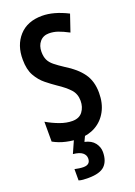

<svg xmlns="http://www.w3.org/2000/svg" viewBox="-178 -843 775 1100"><g transform="rotate(-20 209.5 -293.0)"><path d="M385 -249Q385 -185 359.5 -138Q334 -91 289.5 -66Q245 -41 188 -41Q151 -41 110.5 -50Q70 -59 34 -79V-200Q72 -178 111.5 -163.5Q151 -149 187 -149Q229 -149 249.5 -176.5Q270 -204 270 -242Q270 -284 244.5 -312Q219 -340 172 -371Q144 -390 113 -415Q82 -440 60.5 -478Q39 -516 39 -576Q38 -664 88 -719.5Q138 -775 228 -775Q299 -775 384 -732L349 -629Q311 -649 284.5 -658Q258 -667 231 -667Q196 -667 175.5 -643Q155 -619 155 -582Q155 -552 164.5 -532Q174 -512 195 -495Q216 -478 251 -455Q317 -415 351 -367.5Q385 -320 385 -249ZM290 77Q290 132 261 160.5Q232 189 161 189Q144 189 130 188Q116 187 103 183V114Q115 117 130 119Q145 121 156 121Q198 121 198 83Q198 62 180.5 48Q163 34 124 30L160 -51H228L210 -13Q251 -4 270.5 21.5Q290 47 290 77Z"/></g></svg>

Font: Noto Sans Tamil UI ExtraCondensed SemiBold
Style: Regular
Weight: 600
Width: 2
Designer: Jelle Bosma - Monotype Design Team
Foundry: Monotype Imaging Inc.
Version: Version 2.004; ttfautohint (v1.8.4.7-5d5b)